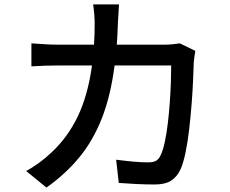

<svg xmlns="http://www.w3.org/2000/svg" viewBox="-20 -813 1040 868"><path d="M863 -583Q858 -553 856 -532Q855 -502 853 -453Q851 -404 846.5 -346Q842 -288 835.5 -230.5Q829 -173 819 -124.5Q809 -76 796 -47Q780 -13 753 4Q726 21 680 21Q640 21 597.5 19Q555 17 517 14L505 -91Q543 -86 581 -82.5Q619 -79 650 -79Q673 -79 686 -86.5Q699 -94 707 -113Q717 -134 725 -171Q733 -208 738.5 -254Q744 -300 747.5 -348.5Q751 -397 752.5 -441Q754 -485 754 -517H498Q480 -378 440 -277Q400 -176 338 -101Q276 -26 190 35L98 -40Q125 -54 156 -76.5Q187 -99 213 -124Q286 -192 331.5 -286.5Q377 -381 396 -517H244Q216 -517 183.5 -516Q151 -515 122 -513V-617Q151 -615 183 -613Q215 -611 244 -611H405Q408 -656 408 -707Q408 -724 406 -750Q404 -776 401 -793H518Q517 -776 515.5 -751.5Q514 -727 513 -709Q512 -684 511 -659Q510 -634 508 -611H724Q744 -611 761 -613Q778 -615 793 -617Z"/></svg>

Font: Source Han Sans Medium
Style: Regular
Weight: 500
Designer: Ryoko NISHIZUKA Ë•øÂ°öÊ∂ºÂ≠ê (kana, bopomofo & ideographs); Paul D. Hunt (Latin, Greek & Cyrillic); Sandoll Communicatio
Foundry: Adobe
Version: Version 2.004;hotconv 1.0.118;makeotfexe 2.5.65603